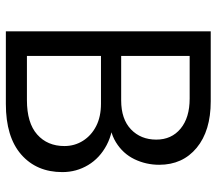

<svg xmlns="http://www.w3.org/2000/svg" viewBox="-62 -678 740 656"><g transform="rotate(90 308.0 -350.0)"><path d="M87 0V-700H326Q427 -700 485 -652Q543 -604 543 -524Q543 -479 524 -439.5Q505 -400 466 -376Q427 -352 367 -352L369 -368Q431 -368 475.5 -344.5Q520 -321 544 -281Q568 -241 568 -193Q568 -105 508 -52.5Q448 0 335 0ZM171 -41 137 -72H322Q400 -72 439.5 -107Q479 -142 479 -200Q479 -235 461 -263.5Q443 -292 411 -308.5Q379 -325 334 -325H141V-394H323Q387 -394 422 -427.5Q457 -461 457 -514Q457 -566 419.5 -597Q382 -628 317 -628H137L171 -659Z"/></g></svg>

Font: SUSE
Style: Regular
Weight: 400
Designer: Rene Bieder
Foundry: SUSE
Version: Version 1.000